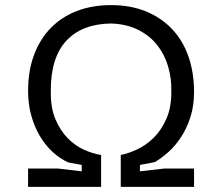

<svg xmlns="http://www.w3.org/2000/svg" viewBox="-20 -732 843 752"><path d="M90 -72H206L300 -61V-86L247 -96Q214 -111 185.5 -137.5Q157 -164 136 -199.5Q115 -235 102.5 -279.5Q90 -324 90 -376Q90 -454 113 -516Q136 -578 178 -621.5Q220 -665 280 -688.5Q340 -712 415 -712Q492 -712 552.5 -687Q613 -662 655 -617Q697 -572 718.5 -509.5Q740 -447 740 -372Q740 -318 726 -274Q712 -230 689.5 -195.5Q667 -161 639.5 -136.5Q612 -112 586 -97L528 -86V-61L624 -72H740V0H453V-125Q483 -131 517.5 -147Q552 -163 582 -192.5Q612 -222 632 -267.5Q652 -313 651 -377Q652 -425 638.5 -471.5Q625 -518 596 -555Q567 -592 521.5 -615Q476 -638 414 -640Q300 -638 239 -571.5Q178 -505 179 -374Q178 -311 196.5 -266.5Q215 -222 244 -192Q273 -162 308 -146Q343 -130 376 -125V0H90Z"/></svg>

Font: PT Sans
Style: Italic
Weight: 400
Italic angle: -12°
Designer: A.Korolkova, O.Umpeleva, V.Yefimov
Foundry: ParaType Ltd
Version: Version 2.003W OFL